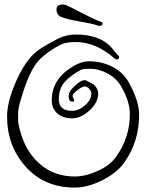

<svg xmlns="http://www.w3.org/2000/svg" viewBox="-20 -836 685 868"><path d="M435 -738Q448 -733 442 -724Q436 -715 417 -722Q398 -729 339.5 -739Q281 -749 255 -760Q237 -769 235.5 -789.5Q234 -810 248 -813Q258 -816 265 -816Q272 -816 285.5 -810Q299 -804 352.5 -776Q406 -748 435 -738ZM246 -387Q246 -335 306 -335Q336 -335 364.5 -360Q393 -385 393 -414Q393 -424 383.5 -434.5Q374 -445 363 -445Q352 -445 330 -428.5Q308 -412 308 -402Q308 -399 310 -396Q321 -377 308.5 -376.5Q296 -376 292 -388.5Q288 -401 293 -415.5Q298 -430 322.5 -452Q347 -474 364 -474Q365 -474 366 -474L404 -454Q424 -434 424 -414Q424 -373 385 -337Q346 -301 306 -301Q266 -301 240 -322.5Q214 -344 214 -383Q214 -480 312 -537Q349 -559 381 -559Q439 -559 487.5 -534.5Q536 -510 562 -464Q609 -379 609 -318Q609 -196 543 -103Q511 -56 444 -22Q377 12 318 12Q181 12 96.5 -82Q12 -176 12 -309Q12 -375 51 -464.5Q90 -554 137 -596Q165 -622 242 -661Q280 -680 323 -680Q437 -680 490 -614Q507 -592 513.5 -586.5Q520 -581 518 -575Q516 -569 511 -567.5Q506 -566 501 -570H500Q414 -646 323 -646Q278 -646 254 -634Q170 -590 136.5 -538.5Q103 -487 72 -379Q62 -346 62 -326Q62 -306 62 -290Q62 -274 76 -227Q103 -142 165 -90.5Q227 -39 317 -38Q367 -38 423.5 -64Q480 -90 506 -129Q567 -215 567 -319Q567 -378 528 -445Q506 -483 466 -504Q426 -525 390 -525Q354 -525 345 -520Q295 -492 270.5 -463Q246 -434 246 -387Z"/></svg>

Font: Ruge Boogie
Style: Regular
Weight: 400
Version: Version 1.003